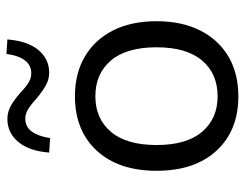

<svg xmlns="http://www.w3.org/2000/svg" viewBox="-104 -666 778 611"><g transform="rotate(-90 285.5 -360.0)"><path d="M48 0ZM285 9Q176 9 112 -60.5Q48 -130 48 -251Q48 -372 112 -441.5Q176 -511 285 -511Q358 -511 411.5 -479.5Q465 -448 494.5 -390Q524 -332 524 -251Q524 -171 494.5 -112.5Q465 -54 411.5 -22.5Q358 9 285 9ZM285 -57Q357 -57 399 -106.5Q441 -156 441 -251Q441 -347 399 -396.5Q357 -446 285 -446Q214 -446 172 -396.5Q130 -347 130 -251Q130 -156 172 -106.5Q214 -57 285 -57ZM152 -590 106 -593Q111 -657 140 -691.5Q169 -726 213 -726Q234 -726 253 -716Q272 -706 296 -685Q317 -665 330.5 -657.5Q344 -650 358 -650Q409 -650 420 -729L466 -726Q461 -662 432.5 -627.5Q404 -593 360 -593Q339 -593 320 -603.5Q301 -614 276 -635Q255 -654 241.5 -661.5Q228 -669 214 -669Q188 -669 173 -648.5Q158 -628 152 -590Z"/></g></svg>

Font: Winston
Style: Regular
Weight: 400
Designer: Original fonts by Vernon Adams / Changes by Cristiano Sobral
Foundry: Original fonts by Vernon Adams / Changes by Cristiano Sobral
Version: Version 2.503;July 17, 2020;FontCreator 13.0.0.2655 64-bit